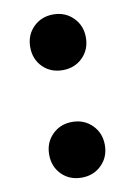

<svg xmlns="http://www.w3.org/2000/svg" viewBox="-74 -630 502 713"><g transform="rotate(-10 177.0 -273.5)"><path d="M176.8 -371.1Q130.9 -371.1 101.3 -400.9Q71.8 -430.7 71.8 -476.1Q71.8 -521.5 101.8 -551.3Q131.8 -581.1 176.8 -581.1Q221.7 -581.1 251.7 -551Q281.7 -521 281.7 -476.1Q281.7 -430.7 251.7 -400.9Q221.7 -371.1 176.8 -371.1ZM176.8 34.2Q130.9 34.2 101.3 4.4Q71.8 -25.4 71.8 -70.8Q71.8 -116.2 101.8 -146Q131.8 -175.8 176.8 -175.8Q221.7 -175.8 251.7 -145.8Q281.7 -115.7 281.7 -70.8Q281.7 -25.4 251.7 4.4Q221.7 34.2 176.8 34.2Z"/></g></svg>

Font: Cutive
Style: Regular
Weight: 400
Version: Version 1.100; ttfautohint (v1.8.4.7-5d5b)